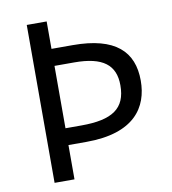

<svg xmlns="http://www.w3.org/2000/svg" viewBox="-81 -784 766 855"><g transform="rotate(-10 302.5 -357.0)"><path d="M554 -382C554 -513 476 -590 283 -590H187V-714H97V0H187V-155H268C486 -155 554 -262 554 -382ZM259 -231H187V-513H276C406 -513 461 -469 461 -377C461 -272 399 -231 259 -231Z"/></g></svg>

Font: Noto Sans Buginese
Style: Regular
Weight: 400
Designer: Monotype Design Team
Foundry: Monotype Imaging Inc.
Version: Version 2.002